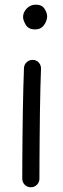

<svg xmlns="http://www.w3.org/2000/svg" viewBox="-20 -768 272 825"><path d="M79.1 -694.8Q79.1 -714.8 94.7 -731.4Q110.4 -748 133.8 -748Q160.2 -748 171.4 -730.2Q182.6 -712.4 182.6 -698.2Q182.6 -679.2 169.2 -660.4Q155.8 -641.6 131.3 -641.6Q102.1 -641.6 90.6 -661.4Q79.1 -681.2 79.1 -694.8ZM121.6 -510.7Q136.7 -510.3 146.7 -499Q156.7 -487.8 156.2 -472.2Q154.8 -438.5 153.6 -390.1Q152.3 -341.8 151.6 -286.9Q150.9 -231.9 150.4 -177.7Q149.9 -123.5 149.7 -77.1Q149.4 -30.8 149.4 0Q149.4 15.1 138.7 25.9Q127.9 36.6 112.3 36.6Q97.2 36.6 86.4 25.9Q75.7 15.1 75.7 0Q75.7 -30.8 75.9 -77.4Q76.2 -124 76.7 -178.5Q77.1 -232.9 78.1 -288.1Q79.1 -343.3 80.3 -392.1Q81.5 -440.9 83 -476.1Q84 -491.2 95.2 -501.2Q106.4 -511.2 121.6 -510.7Z"/></svg>

Font: Mikhak-DS1-FD Regular
Style: Regular
Weight: 400
Designer: Amin Abedi
Version: Version 3.2